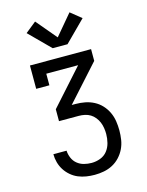

<svg xmlns="http://www.w3.org/2000/svg" viewBox="-141 -862 883 1153"><g transform="rotate(-15 300.0 -286.0)"><path d="M302 205Q276 205 250 201Q224 197 200 187Q176 177 155.5 159.5Q135 142 121 120Q107 98 100 72.5Q93 47 93 21H175Q176 44 185.5 66.5Q195 89 213.5 104Q232 119 255 125Q278 131 302 131Q330 131 356.5 121Q383 111 400 89.5Q417 68 424 40.5Q431 13 431 -15Q431 -33 428 -52Q425 -71 418 -88Q411 -105 399 -120Q387 -135 371.5 -144.5Q356 -154 337.5 -158Q319 -162 300 -162H177V-236L375 -457H177V-385H95V-530H475V-457L276 -236H300Q329 -236 358 -230.5Q387 -225 413 -211.5Q439 -198 459 -176.5Q479 -155 491.5 -128.5Q504 -102 508.5 -73Q513 -44 513 -15Q513 14 508.5 43Q504 72 491.5 98Q479 124 459 145.5Q439 167 413.5 180.5Q388 194 359.5 199.5Q331 205 302 205ZM254 -595 126 -723 193 -777 300 -650 407 -777 474 -723 346 -595Z"/></g></svg>

Font: Iosevka Curly Slab Extended
Style: Regular
Weight: 400
Width: 7
Monospace: yes
Designer: Belleve Invis
Foundry: Belleve Invis
Version: Version 11.1.0; ttfautohint (v1.8.3)